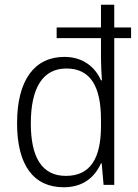

<svg xmlns="http://www.w3.org/2000/svg" viewBox="-20 -780 584 810"><path d="M249 10C333 10 381 -35 406 -91H409L417 0H462V-619H533V-664H462V-760H406V-664H219V-619H406V-533C406 -506 408 -471 410 -441H406C382 -496 331 -540 252 -540C126 -540 52 -443 52 -260C52 -84 121 10 249 10ZM258 -38C157 -38 110 -116 110 -259C110 -410 161 -491 260 -491C362 -491 406 -415 406 -275V-248C406 -113 362 -38 258 -38Z"/></svg>

Font: Noto Sans Devanagari SemiCondensed Light
Style: Regular
Weight: 300
Width: 4
Designer: Jelle Bosma - Monotype Design Team
Foundry: Monotype Imaging Inc.
Version: Version 2.004